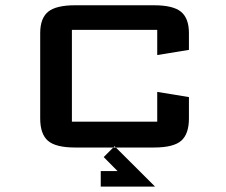

<svg xmlns="http://www.w3.org/2000/svg" viewBox="-20 -557 853 725"><path d="M423.8 88.9H360.4V147.5H565.4L412.6 -4.9L371.6 36.1ZM693.4 -190.4V-109.9Q693.4 -50.8 664.1 -25.4Q634.8 0 561.5 0H263.7Q190.4 0 161.1 -25.4Q131.8 -50.8 131.8 -109.9V-432.1Q131.8 -487.8 161.6 -512.5Q191.4 -537.1 263.7 -537.1H561.5Q633.8 -537.1 663.6 -512.5Q693.4 -487.8 693.4 -432.1V-368.7L573.7 -349.1V-444.3H251.5V-97.7H573.7V-210Z"/></svg>

Font: Squarish Sans CT
Style: Regular
Weight: 400
Version: Version 0.9